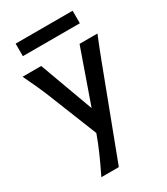

<svg xmlns="http://www.w3.org/2000/svg" viewBox="-223 -783 974 1120"><g transform="rotate(-30 264.0 -223.5)"><path d="M269.5 -138.2 396 -498H516.6Q491.2 -437 454.1 -339.8Q452.6 -335 448.7 -325.2L234.9 239.3H117.2Q186.5 98.1 218.3 7.8L220.7 1L90.3 -324.7Q64.5 -390.6 12.2 -498H137.7ZM73.7 -685.5H457.5V-601.1H73.7Z"/></g></svg>

Font: Lesson One Medium
Style: Regular
Weight: 500
Designer: But Ko, Victor Gaultney, Annie Olsen, Julie Remington, Don Collingsworth, Eric Hays, Becca Hirsbrunner
Version: Version 1.100